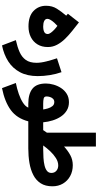

<svg xmlns="http://www.w3.org/2000/svg" viewBox="458 -1186 994 1951"><g transform="rotate(90 955.5 -210.0)"><path d="M138.7 -385.3 119.1 -402.3 207 -514.6Q250 -481 293.9 -446Q337.9 -411.1 375 -372.8Q412.1 -334.5 434.8 -291.3Q457.5 -248 457.5 -198.7Q457.5 -137.2 430.4 -93.3Q403.3 -49.3 356 -25.6Q308.6 -2 248 -2Q144 -2 91.1 -53Q38.1 -104 38.1 -180.7Q38.1 -243.2 67.9 -290.3Q97.7 -337.4 138.7 -385.3ZM325.2 -197.3Q325.2 -211.4 311.8 -229.7Q298.3 -248 279.1 -265.9Q259.8 -283.7 242.2 -295.9Q227.5 -283.2 210.9 -264.9Q194.3 -246.6 182.6 -227.8Q170.9 -209 170.9 -194.3Q170.9 -172.9 192.1 -162.1Q213.4 -151.4 247.6 -151.4Q284.7 -151.4 304.9 -162.4Q325.2 -173.3 325.2 -197.3Z M440.9 267.1 387.2 126.5Q456.1 111.3 508.1 88.4Q560.1 65.4 588.9 24.7Q617.7 -16.1 617.7 -84Q617.7 -128.9 602.8 -186.3Q587.9 -243.7 571.8 -291.5L712.9 -337.4Q732.4 -282.7 742.7 -219Q752.9 -155.3 752.9 -96.7Q752.9 9.8 713.4 84.2Q673.8 158.7 603.5 203.6Q533.2 248.5 440.9 267.1Z M1017.6 -413.1Q1065.4 -413.1 1101.8 -391.1Q1138.2 -369.1 1163.3 -331.8Q1188.5 -294.4 1203.1 -247.6Q1217.8 -200.7 1222.2 -151.4H1254.4V0H1212.4Q1182.1 116.2 1097.7 178Q1013.2 239.7 875 267.1L822.8 126.5Q881.8 114.7 934.3 96.4Q986.8 78.1 1023.9 53.7Q1061 29.3 1073.2 0H1033.7Q934.1 0 881.1 -42Q828.1 -84 828.1 -179.7Q828.1 -215.8 839.4 -256.3Q850.6 -296.9 873.8 -332.5Q897 -368.2 932.9 -390.6Q968.8 -413.1 1017.6 -413.1ZM1033.7 -151.4H1091.8Q1088.9 -171.9 1081.3 -198.5Q1073.7 -225.1 1058.3 -244.6Q1043 -264.2 1016.6 -264.2Q995.6 -264.2 982.9 -251Q970.2 -237.8 964.8 -219.5Q959.5 -201.2 959.5 -185.5Q959.5 -161.1 981 -156.2Q1002.4 -151.4 1033.7 -151.4Z M1301.8 -151.4Q1308.1 -161.1 1314.5 -170.4Q1320.8 -179.7 1327.6 -189V-687H1468.8V-363.8Q1512.2 -403.3 1557.4 -427.5Q1602.5 -451.7 1657.2 -452.1Q1720.2 -452.1 1768.8 -425.5Q1817.4 -398.9 1845 -352.3Q1872.6 -305.7 1872.6 -245.1Q1872.6 -173.3 1842 -126Q1811.5 -78.6 1757.8 -51Q1704.1 -23.4 1634.8 -11.7Q1565.4 0 1487.8 0H1234.9V-151.4ZM1660.6 -304.2Q1623 -304.2 1585.7 -280.5Q1548.3 -256.8 1515.4 -221.7Q1482.4 -186.5 1457.5 -151.4H1495.1Q1540.5 -151.4 1583.7 -154.1Q1627 -156.7 1661.6 -165.3Q1696.3 -173.8 1716.6 -190.4Q1736.8 -207 1736.8 -234.9Q1736.8 -266.6 1714.8 -285.4Q1692.9 -304.2 1660.6 -304.2Z"/></g></svg>

Font: Vazirmatn RD UI FD Black
Style: Regular
Weight: 900
Designer: Saber Rastikerdar
Foundry: Saber Rastikerdar
Version: Version 33.003